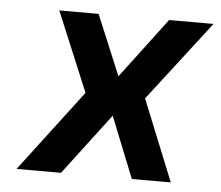

<svg xmlns="http://www.w3.org/2000/svg" viewBox="-42 -547 683 594"><g transform="rotate(5 299.0 -250.0)"><path d="M119 -500H241L319 -313L460 -500H598L407 -252L509 0H388L312 -190L168 0H30L222 -253Z"/></g></svg>

Font: Overused Grotesk SemiBold
Style: Italic
Weight: 600
Italic angle: -10°
Version: Version 0.003